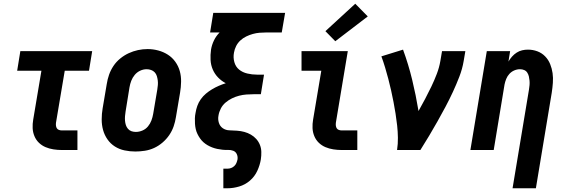

<svg xmlns="http://www.w3.org/2000/svg" viewBox="-20 -804 3040 1029"><path d="M312 0Q289 0 266.5 -3.5Q244 -7 224 -15.5Q204 -24 188.5 -39Q173 -54 164.5 -74.5Q156 -95 155 -117.5Q154 -140 158 -163L202 -425H72L89 -530H474L457 -425H327L280 -146Q279 -138 280 -130Q281 -122 285 -116Q289 -110 296.5 -107.5Q304 -105 312 -105H395V0Z M705 8Q676 8 647.5 2Q619 -4 595.5 -19Q572 -34 556 -57Q540 -80 532.5 -107Q525 -134 525 -164Q525 -194 530 -223L552 -353Q556 -379 564.5 -403.5Q573 -428 588 -450.5Q603 -473 624.5 -490.5Q646 -508 670 -519Q694 -530 719.5 -535.5Q745 -541 771 -541Q800 -541 828 -533.5Q856 -526 879.5 -511Q903 -496 919.5 -473Q936 -450 943.5 -423Q951 -396 950.5 -366Q950 -336 945 -307L923 -177Q919 -151 910.5 -126.5Q902 -102 887 -80Q872 -58 851 -40Q830 -22 806 -11Q782 0 756 4Q730 8 705 8ZM708 -97Q726 -97 743.5 -104.5Q761 -112 773 -126.5Q785 -141 791.5 -158.5Q798 -176 801 -194L823 -324Q825 -336 826 -348.5Q827 -361 825.5 -373Q824 -385 820.5 -396.5Q817 -408 809 -416.5Q801 -425 789.5 -429Q778 -433 766 -433Q748 -433 731 -425Q714 -417 702 -402.5Q690 -388 683.5 -371Q677 -354 674 -336L653 -206Q651 -194 650 -181.5Q649 -169 650 -157Q651 -145 654.5 -134Q658 -123 665.5 -114Q673 -105 684 -101Q695 -97 708 -97Z M1177 205V100H1199Q1209 100 1218.5 96.5Q1228 93 1235.5 86Q1243 79 1247 69.5Q1251 60 1253 50Q1255 35 1249 22Q1243 9 1230 4Q1217 -1 1202 -0.5Q1187 0 1172.5 -1.5Q1158 -3 1144 -6Q1130 -9 1117 -14Q1104 -19 1092 -26Q1080 -33 1070 -42Q1060 -51 1052 -62.5Q1044 -74 1038 -86.5Q1032 -99 1029 -112.5Q1026 -126 1025 -140.5Q1024 -155 1024.5 -170Q1025 -185 1028 -199Q1031 -218 1037.5 -236.5Q1044 -255 1056 -272Q1068 -289 1083.5 -302Q1099 -315 1116.5 -325.5Q1134 -336 1152.5 -344Q1171 -352 1190 -358Q1167 -370 1149 -388.5Q1131 -407 1120.5 -431Q1110 -455 1108.5 -482.5Q1107 -510 1111 -538Q1115 -563 1126.5 -587Q1138 -611 1157 -630H1106L1123 -735H1508L1490 -630H1407Q1389 -630 1371 -628.5Q1353 -627 1335 -622Q1317 -617 1299.5 -608.5Q1282 -600 1268 -587Q1254 -574 1245.5 -557Q1237 -540 1234 -522Q1229 -496 1236 -471Q1243 -446 1261.5 -431Q1280 -416 1305.5 -410Q1331 -404 1357 -404H1395L1378 -299H1339Q1320 -299 1300.5 -297.5Q1281 -296 1261.5 -291Q1242 -286 1223.5 -277Q1205 -268 1189 -254.5Q1173 -241 1163.5 -222.5Q1154 -204 1151 -185Q1147 -165 1153 -146Q1159 -127 1174.5 -116.5Q1190 -106 1210.5 -105.5Q1231 -105 1251 -103.5Q1271 -102 1289.5 -97Q1308 -92 1324.5 -82.5Q1341 -73 1353.5 -59Q1366 -45 1373 -27.5Q1380 -10 1380.5 10Q1381 30 1378 50Q1373 81 1359 111.5Q1345 142 1319.5 164Q1294 186 1262 195.5Q1230 205 1199 205Z M1812 0Q1789 0 1766.5 -3.5Q1744 -7 1724 -15.5Q1704 -24 1688.5 -39Q1673 -54 1664.5 -74.5Q1656 -95 1655 -117.5Q1654 -140 1658 -163L1702 -425H1596V-530H1844L1780 -146Q1779 -138 1780 -130Q1781 -122 1785 -116Q1789 -110 1796.5 -107.5Q1804 -105 1812 -105H1895V0ZM1777 -583 1724 -637 1884 -784 1951 -716Z M2108 0Q2113 -33 2112.5 -66Q2112 -99 2108.5 -131Q2105 -163 2100 -194.5Q2095 -226 2089 -257.5Q2083 -289 2076 -320Q2069 -351 2061 -381.5Q2053 -412 2044 -442Q2035 -472 2024 -502L2140 -538Q2169 -459 2189 -376.5Q2209 -294 2223 -209Q2241 -241 2258.5 -274Q2276 -307 2292 -340.5Q2308 -374 2321 -408Q2334 -442 2340 -477L2349 -530H2474L2465 -477Q2458 -435 2442 -393.5Q2426 -352 2407.5 -312Q2389 -272 2368 -232.5Q2347 -193 2325 -154Q2303 -115 2280 -76.5Q2257 -38 2233 0Z M2727 205 2815 -324Q2817 -336 2818 -348Q2819 -360 2818 -371.5Q2817 -383 2814.5 -394Q2812 -405 2806 -414.5Q2800 -424 2789.5 -428.5Q2779 -433 2767 -433Q2751 -433 2736 -426.5Q2721 -420 2710 -408Q2699 -396 2693 -381Q2687 -366 2684 -351L2626 0H2501L2589 -530H2714L2705 -474Q2713 -488 2724 -500.5Q2735 -513 2749 -522Q2763 -531 2778.5 -534.5Q2794 -538 2809 -538Q2836 -538 2860 -529Q2884 -520 2901.5 -502Q2919 -484 2928.5 -460.5Q2938 -437 2941.5 -412Q2945 -387 2943 -360Q2941 -333 2937 -307L2852 205Z"/></svg>

Font: Iosevka Curly XBdObl
Style: Regular
Weight: 800
Italic angle: -9°
Monospace: yes
Designer: Belleve Invis
Foundry: Belleve Invis
Version: Version 11.1.0; ttfautohint (v1.8.3)